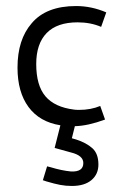

<svg xmlns="http://www.w3.org/2000/svg" viewBox="-20 -409 398 636"><path d="M256 131Q256 106 215 96L161 81L180 6Q111 -5 74.5 -54.5Q38 -104 38 -185Q38 -278 85 -332Q133 -389 232 -389Q283 -389 332 -368L315 -320Q280 -335 237 -335Q169 -335 134.5 -299.5Q100 -264 100 -197Q100 -126 130.5 -90Q161 -54 225 -46Q230 -45 242 -45Q281 -45 312 -58L328 -13Q271 8 228 9L218 49L232 53Q266 64 286 82Q306 100 306 136Q306 168 283 187.5Q260 207 218 207Q198 207 179.5 203.5Q161 200 134 192L122 188L136 142L148 145Q184 156 215 159Q256 161 256 131Z"/></svg>

Font: Cambay Devanagari
Style: Regular
Weight: 400
Designer: Pooja Saxena
Foundry: Pooja Saxena
Version: Version 1.180;PS 001.180;hotconv 1.0.70;makeotf.lib2.5.58329